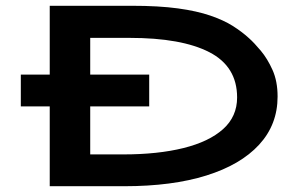

<svg xmlns="http://www.w3.org/2000/svg" viewBox="-20 -643 1040 664"><path d="M152 1V-275H52V-385H152V-623H436Q529 -623 595 -614Q661 -605 707.5 -589Q754 -573 785.5 -553Q817 -533 841 -511Q859 -495 882 -467.5Q905 -440 922.5 -401Q940 -362 940 -309Q940 -212 876 -142.5Q812 -73 693.5 -36Q575 1 410 1ZM292 -109H406Q526 -109 614.5 -131Q703 -153 751.5 -196.5Q800 -240 800 -306Q800 -413 704 -462.5Q608 -512 428 -512H292V-385H496V-275H292Z"/></svg>

Font: Inconsolata UltraExpanded ExtraBold
Style: Regular
Weight: 800
Width: 9
Monospace: yes
Designer: Raph Levien, Cyreal, Brenton Simpson
Foundry: Raph Levien, Cyreal, Google
Version: Version 3.001; ttfautohint (v1.8.2.53-6de2)